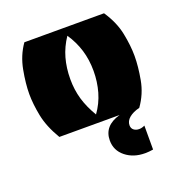

<svg xmlns="http://www.w3.org/2000/svg" viewBox="-110 -492 709 761"><g transform="rotate(-20 245.0 -111.5)"><path d="M77 0Q43 -57 33 -108Q23 -159 23 -200Q23 -244 33.5 -300Q44 -356 75 -400H411Q446 -348 456.5 -295.5Q467 -243 467 -200Q467 -156 457 -101Q447 -46 414 0ZM244 -34Q270 -70 282 -112Q294 -154 294 -200Q294 -247 281.5 -288Q269 -329 244 -366Q219 -329 207.5 -288Q196 -247 196 -200Q196 -155 207.5 -115.5Q219 -76 244 -34ZM409 73V174Q391 177 375 177Q326 177 293 150.5Q260 124 260 82Q260 20 331 0H414Q386 7 370 20.5Q354 34 354 52Q354 65 363 72Q372 79 385 79Q397 79 409 73Z"/></g></svg>

Font: Tac One
Style: Regular
Weight: 400
Designer: Oluseyi Olusanya, David Udoh, Eyiyemi Adegbite, Mirko Velimirović
Version: Version 1.003; ttfautohint (v1.8.4.7-5d5b)